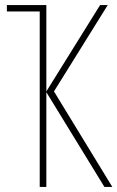

<svg xmlns="http://www.w3.org/2000/svg" viewBox="-20 -734 461 754"><path d="M403 -714 192 -375 421 0H390L162 -372V0H136V-689H7V-714H162V-375L373 -714Z"/></svg>

Font: Noto Sans ExtraCondensed Thin
Style: Regular
Weight: 100
Width: 2
Designer: Monotype Design Team
Foundry: Monotype Imaging Inc.
Version: Version 2.013; ttfautohint (v1.8.4.7-5d5b)